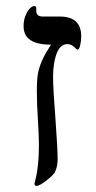

<svg xmlns="http://www.w3.org/2000/svg" viewBox="-20 -608 319 636"><path d="M249 -487.8Q249 -472.2 245.6 -458Q242.2 -443.8 237.8 -443.8Q233.4 -443.8 227.1 -451.2Q216.3 -461.9 203.1 -461.9Q179.7 -461.9 167.7 -430.7Q155.8 -399.4 155.8 -353Q155.8 -314.9 163.6 -215.3Q170.9 -115.2 170.9 -80.1Q170.9 -55.7 161.1 -36.1Q153.3 -24.9 131.8 -8.5Q110.4 7.8 101.1 7.8Q94.2 7.8 94.2 0L96.7 -10.3Q108.9 -55.7 108.9 -126Q108.9 -160.6 105.5 -211.9Q102.1 -263.2 102.1 -307.1Q102.1 -346.7 106.2 -367.2Q110.4 -387.7 120.6 -410.2Q130.9 -432.6 148.9 -460Q58.1 -460 58.1 -521Q58.1 -540 64 -555.2Q69.8 -570.3 78.1 -579.1Q86.4 -587.9 92.8 -587.9Q100.1 -587.9 100.1 -581.1V-571.8Q100.1 -553.2 122.1 -553.2H178.2Q249 -553.2 249 -487.8Z"/></svg>

Font: Liberation Serif
Style: Regular
Weight: 400
Designer: Steve Matteson
Foundry: Ascender Corporation
Version: Version 2.1.5